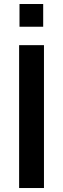

<svg xmlns="http://www.w3.org/2000/svg" viewBox="-20 -946 316 966"><path d="M201.2 -718.8V0H76.2V-718.8ZM78.1 -811.5V-925.8H197.3V-811.5Z"/></svg>

Font: Min Sans SemiBold
Style: Regular
Weight: 600
Designer: Jinseong-Kim, NotoSansCJK, Nunito
Foundry: Jinseong-Kim
Version: Version 1.400;Glyphs 3.1.2 (3151)